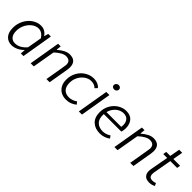

<svg xmlns="http://www.w3.org/2000/svg" viewBox="215 -1908 3077 3077"><g transform="rotate(45 1753.5 -369.5)"><path d="M38 -201Q38 -295 79.5 -374Q121 -453 190 -499Q259 -545 336 -545Q384 -545 422 -523Q460 -501 485 -463H489L509 -532H568L479 0H419L426 -81H422Q377 -36 324 -11.5Q271 13 218 13Q137 13 87.5 -41.5Q38 -96 38 -201ZM432 -152 475 -400Q417 -485 341 -485Q281 -485 228 -445.5Q175 -406 143 -341.5Q111 -277 111 -206Q111 -127 145 -87Q179 -47 236 -47Q343 -47 432 -152Z M732 -532H791L783 -450H789Q842 -496 891 -520.5Q940 -545 989 -545Q1135 -545 1135 -396Q1135 -371 1130 -341L1072 0H1000L1056 -331Q1064 -377 1064 -387Q1064 -436 1039 -459.5Q1014 -483 964 -483Q888 -483 779 -382L713 0H642Z M1230 -219Q1230 -311 1272 -385.5Q1314 -460 1384 -502.5Q1454 -545 1533 -545Q1630 -545 1687 -481L1648 -441Q1624 -465 1596.5 -475.5Q1569 -486 1531 -486Q1473 -486 1420 -449.5Q1367 -413 1335 -352Q1303 -291 1303 -220Q1303 -135 1344.5 -90.5Q1386 -46 1461 -46Q1497 -46 1534.5 -59.5Q1572 -73 1600 -94L1634 -53Q1599 -23 1553 -5Q1507 13 1452 13Q1388 13 1338 -13.5Q1288 -40 1259 -92Q1230 -144 1230 -219Z M1824 -532H1895L1805 0H1734ZM1830 -696Q1830 -719 1847.5 -735.5Q1865 -752 1888 -752Q1910 -752 1926 -738.5Q1942 -725 1942 -703Q1942 -680 1924.5 -664.5Q1907 -649 1884 -649Q1862 -649 1846 -661.5Q1830 -674 1830 -696Z M1978 -228Q1978 -318 2019.5 -390.5Q2061 -463 2128 -504Q2195 -545 2268 -545Q2362 -545 2410 -489.5Q2458 -434 2458 -340Q2458 -295 2444 -253H2047Q2046 -245 2046 -232Q2046 -136 2096 -90Q2146 -44 2227 -44Q2301 -44 2365 -88L2395 -45Q2361 -19 2316.5 -3Q2272 13 2220 13Q2110 13 2044 -49Q1978 -111 1978 -228ZM2390 -306Q2393 -327 2393 -347Q2393 -410 2360.5 -449Q2328 -488 2264 -488Q2220 -488 2177 -466Q2134 -444 2101.5 -402.5Q2069 -361 2055 -306Z M2631 -532H2690L2682 -450H2688Q2741 -496 2790 -520.5Q2839 -545 2888 -545Q3034 -545 3034 -396Q3034 -371 3029 -341L2971 0H2899L2955 -331Q2963 -377 2963 -387Q2963 -436 2938 -459.5Q2913 -483 2863 -483Q2787 -483 2678 -382L2612 0H2541Z M3201 -119Q3201 -141 3205 -161L3262 -474H3173L3183 -532H3274L3305 -703H3374L3344 -532H3497L3488 -474H3333L3277 -157Q3275 -146 3275 -124Q3276 -83 3295 -66Q3314 -49 3354 -49Q3391 -49 3419 -63L3441 -17Q3392 10 3337 10Q3268 10 3234.5 -24Q3201 -58 3201 -119Z"/></g></svg>

Font: Nebula Sans Book
Style: Regular
Weight: 400
Italic angle: -9°
Designer: Paul D. Hunt for Adobe (as Source Sans)
Foundry: Nebula Entertainment & Broadcasting LLC
Version: Version 1.010